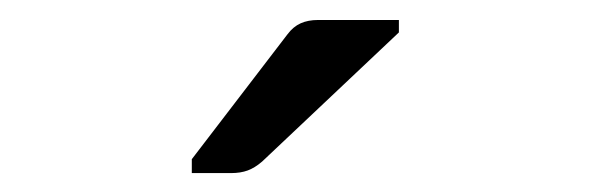

<svg xmlns="http://www.w3.org/2000/svg" viewBox="-20 -808 607 196"><path d="M175.8 -645.5 273.4 -772.9Q279.3 -780.8 286.9 -784.2Q294.4 -787.6 304.7 -787.6H387.2V-774.9L247.6 -643.1Q240.2 -636.7 232.9 -634Q225.6 -631.3 215.8 -631.3H175.8Z"/></svg>

Font: Lycee Sans
Style: Regular
Weight: 400
Designer: Justin Alvin
Foundry: Alkove Design
Version: Version 1.030